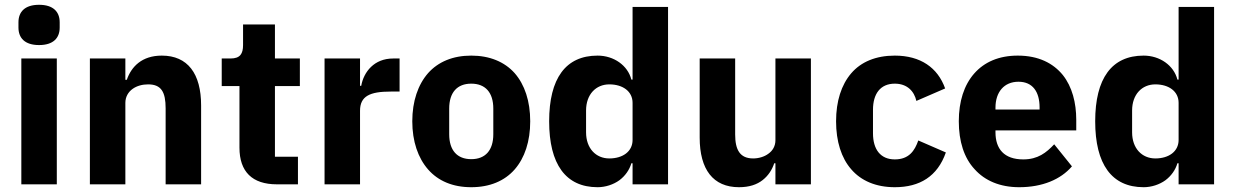

<svg xmlns="http://www.w3.org/2000/svg" viewBox="-20 -769 5154 801"><path d="M143 -581C83 -581 57 -611 57 -654V-676C57 -719 83 -749 143 -749C203 -749 229 -719 229 -676V-654C229 -611 203 -581 143 -581ZM69 -525H217V0H69Z M355 0V-525H503V-436H509C528 -491 572 -537 655 -537C763 -537 819 -462 819 -329V0H671V-317C671 -385 653 -417 598 -417C574 -417 551 -411 533 -398C515 -385 503 -365 503 -340V0Z M1135 0C1032 0 979 -53 979 -153V-410H905V-525H942C982 -525 994 -545 994 -581V-667H1127V-525H1231V-410H1127V-115H1223V0Z M1334 0V-525H1482V-411H1487C1492 -440 1506 -469 1528 -490C1550 -511 1580 -525 1621 -525H1647V-387H1610C1523 -387 1482 -368 1482 -307V0Z M1946 12C1869 12 1808 -14 1766 -62C1724 -110 1700 -179 1700 -263C1700 -347 1724 -416 1766 -464C1808 -511 1869 -537 1946 -537C2023 -537 2085 -511 2127 -464C2169 -416 2192 -347 2192 -263C2192 -179 2169 -110 2127 -62C2085 -14 2023 12 1946 12ZM1946 -105C2005 -105 2038 -142 2038 -209V-316C2038 -383 2005 -420 1946 -420C1887 -420 1854 -383 1854 -316V-209C1854 -142 1887 -105 1946 -105Z M2619 -88H2614C2606 -60 2588 -35 2564 -17C2539 1 2506 12 2473 12C2340 12 2271 -84 2271 -263C2271 -442 2340 -537 2473 -537C2541 -537 2599 -496 2614 -437H2619V-740H2767V0H2619ZM2522 -108C2578 -108 2619 -137 2619 -185V-340C2619 -388 2578 -417 2522 -417C2466 -417 2425 -375 2425 -308V-217C2425 -150 2466 -108 2522 -108Z M3215 -88H3210C3201 -61 3186 -37 3162 -18C3138 1 3106 12 3063 12C2955 12 2899 -62 2899 -195V-525H3047V-208C3047 -144 3067 -108 3122 -108C3145 -108 3169 -115 3186 -128C3203 -140 3215 -159 3215 -184V-525H3363V0H3215Z M3713 12C3634 12 3572 -15 3531 -63C3490 -110 3468 -179 3468 -263C3468 -347 3490 -415 3531 -463C3572 -511 3634 -537 3713 -537C3820 -537 3892 -487 3923 -400L3803 -348C3794 -388 3765 -420 3713 -420C3653 -420 3622 -378 3622 -311V-213C3622 -146 3653 -104 3713 -104C3772 -104 3796 -140 3811 -183L3926 -133C3891 -33 3817 12 3713 12Z M4232 12C4152 12 4089 -15 4046 -63C4002 -110 3980 -179 3980 -263C3980 -346 4002 -414 4044 -462C4086 -510 4147 -537 4226 -537C4313 -537 4374 -505 4414 -456C4453 -407 4470 -340 4470 -269V-225H4133V-217C4133 -148 4169 -104 4249 -104C4310 -104 4345 -132 4378 -167L4452 -75C4405 -20 4328 12 4232 12ZM4229 -428C4169 -428 4133 -385 4133 -320V-312H4317V-321C4317 -385 4289 -428 4229 -428Z M4897 -88H4892C4884 -60 4866 -35 4842 -17C4817 1 4784 12 4751 12C4618 12 4549 -84 4549 -263C4549 -442 4618 -537 4751 -537C4819 -537 4877 -496 4892 -437H4897V-740H5045V0H4897ZM4800 -108C4856 -108 4897 -137 4897 -185V-340C4897 -388 4856 -417 4800 -417C4744 -417 4703 -375 4703 -308V-217C4703 -150 4744 -108 4800 -108Z"/></svg>

Font: Plexus Sans Bold
Style: Regular
Weight: 700
Version: Version 2.001;PS 002.001;hotconv 1.0.70;makeotf.lib2.5.58329